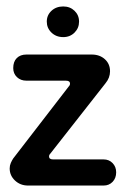

<svg xmlns="http://www.w3.org/2000/svg" viewBox="-20 -575 390 595"><path d="M67 0Q43 0 26.5 -15.5Q10 -31 10 -53Q10 -62 13.5 -70Q17 -78 21 -84L193 -307Q197 -311 197 -316Q197 -325 184 -325H62Q44 -325 32.5 -336Q21 -347 21 -364Q21 -384 32 -395Q43 -406 62 -406H264Q289 -406 305 -391.5Q321 -377 321 -354Q321 -334 307 -317L136 -99Q132 -95 132 -90Q132 -81 145 -81H301Q318 -81 329 -69.5Q340 -58 340 -41Q340 -23 329 -11.5Q318 0 301 0ZM176 -460Q154 -460 139.5 -474Q125 -488 125 -508Q125 -528 139.5 -541.5Q154 -555 176 -555Q197 -555 211 -541.5Q225 -528 225 -508Q225 -488 211 -474Q197 -460 176 -460Z"/></svg>

Font: Dongle
Style: Bold
Weight: 700
Designer: Yanghee Ryu
Foundry: Yanghee Ryu
Version: Version 2.000